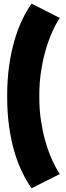

<svg xmlns="http://www.w3.org/2000/svg" viewBox="-20 -791 365 1058"><path d="M154 246.5 309.5 168Q299.5 153 285.5 127.5Q271.5 102 256.2 64.8Q241 27.5 227.8 -20.5Q214.5 -68.5 205.5 -128.5Q196.5 -188.5 196.5 -260Q196.5 -332.5 205.5 -393Q214.5 -453.5 227.8 -502Q241 -550.5 256.2 -588Q271.5 -625.5 285.5 -651.8Q299.5 -678 309.5 -692L154 -771Q145.5 -759.5 129.5 -733.2Q113.5 -707 94.5 -664.8Q75.5 -622.5 58.5 -563.8Q41.5 -505 30.5 -429.5Q19.5 -354 19.5 -260Q19.5 -167 30.5 -91.2Q41.5 -15.5 58.5 42Q75.5 99.5 94.5 141Q113.5 182.5 129.5 208.8Q145.5 235 154 246.5Z"/></svg>

Font: Anybody Condensed Black
Style: Regular
Weight: 900
Width: 3
Designer: Tyler Finck
Foundry: Etcetera Type Company
Version: Version 1.113;gftools[0.9.25]